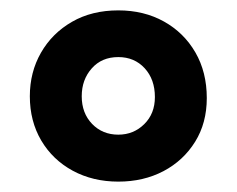

<svg xmlns="http://www.w3.org/2000/svg" viewBox="-20 -740 456 370"><path d="M208 -720Q257.5 -720 296 -698.5Q334.5 -677 356.5 -639Q378.5 -601 378.5 -551Q378.5 -503 356 -466.8Q333.5 -430.5 295 -410.2Q256.5 -390 208 -390Q159 -390 120.2 -411Q81.5 -432 59.5 -469.2Q37.5 -506.5 37.5 -554.5Q37.5 -601 59 -638.5Q80.5 -676 118.8 -698Q157 -720 208 -720ZM208 -630Q176 -630 156.8 -608.2Q137.5 -586.5 137.5 -554.5Q137.5 -522 157.5 -501.2Q177.5 -480.5 208 -480.5Q237.5 -480.5 258 -500.8Q278.5 -521 278.5 -553Q278.5 -587 258.8 -608.5Q239 -630 208 -630Z"/></svg>

Font: Fraunces 9pt S100 Black
Style: Regular
Weight: 900
Version: Version 1.000; ttfautohint (v1.8.3)